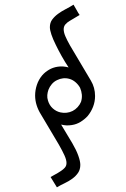

<svg xmlns="http://www.w3.org/2000/svg" viewBox="-20 -768 540 820"><path d="M185 -338Q181 -350 182 -362Q183 -374 187 -385Q192 -398 201.5 -409Q211 -420 224 -426Q236 -432 249.5 -433.5Q263 -435 277 -431Q291 -427 303 -416.5Q315 -406 322 -393Q328 -379 329.5 -364Q331 -349 326 -333Q321 -321 311.5 -310.5Q302 -300 290 -294Q278 -288 264.5 -286.5Q251 -285 238 -288Q220 -292 205.5 -305Q191 -318 185 -338ZM289 -5Q304 -16 313.5 -30Q323 -44 323 -64Q323 -79 314.5 -103Q306 -127 289 -156L241 -236Q253 -233 264 -232.5Q275 -232 287 -234Q307 -237 324 -247.5Q341 -258 354 -272Q369 -290 377.5 -312Q386 -334 386 -358Q386 -376 381.5 -392.5Q377 -409 368 -424L279 -574Q266 -597 259 -613.5Q252 -630 252 -643Q252 -655 259 -663.5Q266 -672 278 -679Q290 -686 299 -691.5Q308 -697 320 -704Q313 -714 307 -725.5Q301 -737 294 -748Q278 -738 260.5 -729Q243 -720 228 -709Q213 -698 203 -684.5Q193 -671 193 -652Q193 -640 199.5 -620.5Q206 -601 218 -577Q229 -554 243 -529Q257 -504 273 -480Q262 -483 250 -484Q238 -485 226 -483Q206 -480 189 -470Q172 -460 160 -446Q145 -428 137.5 -405.5Q130 -383 130 -360Q130 -339 136.5 -318.5Q143 -298 155 -279L231 -151Q247 -123 255.5 -104Q264 -85 264 -72Q264 -60 257 -52Q250 -44 239 -37Q227 -29 217.5 -24Q208 -19 196 -12Q203 -1 209.5 10Q216 21 223 32Q238 23 256 14.5Q274 6 289 -5Z"/></svg>

Font: Josefin Slab Thin Medium
Style: Regular
Weight: 500
Version: Version 2.000